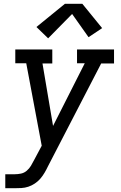

<svg xmlns="http://www.w3.org/2000/svg" viewBox="-20 -782 640 1017"><path d="M8 215V141H57Q74 141 91 137.5Q108 134 121.5 122.5Q135 111 144 96Q153 81 161 65L201 -10L119 -447H61V-520H257V-446H205L261 -115L429 -447H388V-520H584V-446H516L234 99Q226 116 216 133Q206 150 193.5 164.5Q181 179 164.5 190Q148 201 130 207Q112 213 93.5 214Q75 215 57 215ZM235 -579 173 -639 324 -762H416L521 -633L449 -585L362 -708Z"/></svg>

Font: Iosevka Etoile Oblique
Style: Regular
Weight: 400
Italic angle: -9°
Designer: Belleve Invis
Foundry: Belleve Invis
Version: Version 15.5.2; ttfautohint (v1.8.4)